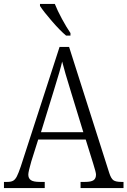

<svg xmlns="http://www.w3.org/2000/svg" viewBox="-21 -950 644 970"><path d="M-1 -31H16Q35 -31 45.5 -37Q56 -43 64 -58.5Q72 -74 84 -109L280 -713H328L531 -76Q540 -48 552 -39.5Q564 -31 592 -31H603V0H386V-31H409Q439 -31 451.5 -39.5Q464 -48 464 -68Q464 -79 450 -123L412 -245H172L137 -134Q122 -82 122 -68Q122 -49 135 -40Q148 -31 180 -31H205V0H-1ZM400 -282 339 -481Q304 -594 293 -639Q285 -602 251 -493L186 -282ZM181 -920V-930H256Q269 -897 292 -854.5Q315 -812 335 -783V-770H313Q282 -796 240.5 -844Q199 -892 181 -920Z"/></svg>

Font: Noto Serif NarrowLight
Style: Regular
Weight: 300
Width: 4
Designer: Monotype Design Team
Foundry: Monotype Imaging Inc.
Version: Version 1.001